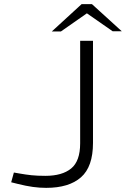

<svg xmlns="http://www.w3.org/2000/svg" viewBox="-20 -897 608 927"><path d="M203 10Q171 10 138.5 5.5Q106 1 66 -9L34 -17L47 -64L76 -59Q104 -54 132 -51Q160 -48 199 -48Q280 -48 323.5 -83.5Q367 -119 367 -205V-700H429V-207Q429 -92 371 -41Q313 10 203 10ZM230 -745 374 -877H424L410 -840L274 -745ZM524 -746 389 -840 374 -877H424L568 -746Z"/></svg>

Font: REM ExtraLight
Style: Regular
Weight: 250
Designer: Octavio Pardo
Foundry: Ashler Design
Version: Version 1.005;gftools[0.9.28]